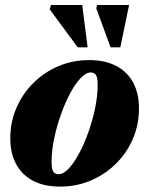

<svg xmlns="http://www.w3.org/2000/svg" viewBox="-20 -710 580 746"><path d="M326 -476.5Q390 -476.5 433.2 -453Q476.5 -429.5 498.2 -387.5Q520 -345.5 520 -289.5Q520 -225 496 -169.8Q472 -114.5 429.5 -73Q387 -31.5 331.8 -8.2Q276.5 15 214 15Q150 15 106.8 -8.5Q63.5 -32 41.8 -74Q20 -116 20 -172Q20 -236 44 -291.2Q68 -346.5 110.2 -388.2Q152.5 -430 207.8 -453.2Q263 -476.5 326 -476.5ZM207.5 -33Q226 -33 246.8 -55Q267.5 -77 287.5 -114.2Q307.5 -151.5 323.8 -197.5Q340 -243.5 349.8 -291Q359.5 -338.5 359.5 -381Q359.5 -409.5 352.5 -419Q345.5 -428.5 332.5 -428.5Q314 -428.5 293 -406.2Q272 -384 252.2 -346.8Q232.5 -309.5 216.2 -263.8Q200 -218 190.2 -170.5Q180.5 -123 180.5 -80.5Q180.5 -52 187.5 -42.5Q194.5 -33 207.5 -33ZM320.5 -526H282L173 -674L178 -690.5H299.5ZM447.5 -526H409.5L354 -678L357.5 -690.5H481.5Z"/></svg>

Font: Newsreader 36pt ExtraBold
Style: Italic
Weight: 800
Italic angle: -17°
Designer: Hugues Gentile
Foundry: Production Type
Version: Version 1.003